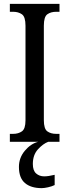

<svg xmlns="http://www.w3.org/2000/svg" viewBox="-20 -734 358 994"><path d="M31 0V-41H48Q75 -41 93.5 -54Q112 -67 112 -111V-601Q112 -647 93.5 -660Q75 -673 48 -673H31V-714H288V-673H271Q243 -673 225 -660Q207 -647 207 -601V-112Q207 -67 225 -54Q243 -41 271 -41H288V0ZM196 240Q140 240 109 213.5Q78 187 78 130Q78 83 108.5 46.5Q139 10 178 0H230Q203 10 176.5 39Q150 68 150 115Q150 149 167 164Q184 179 209 179Q230 179 263 171V224Q249 231 229 235.5Q209 240 196 240Z"/></svg>

Font: Noto Serif Sinhala Condensed
Style: Regular
Weight: 400
Width: 3
Designer: Jelle Bosma - Monotype Design Team
Foundry: Monotype Imaging Inc.
Version: Version 2.007; ttfautohint (v1.8.4.7-5d5b)